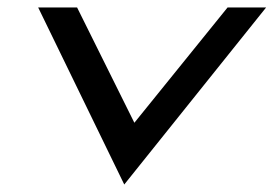

<svg xmlns="http://www.w3.org/2000/svg" viewBox="-20 -471 731 513"><path d="M82 -451 312 22 691 -451H588L339 -143L186 -451Z"/></svg>

Font: Charger Pro
Style: ExBdSuExtObl
Weight: 400
Designer: Jasper
Foundry: Cannot Into Space Fonts
Version: Version 1.09